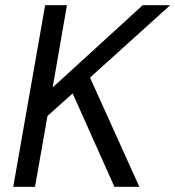

<svg xmlns="http://www.w3.org/2000/svg" viewBox="-20 -720 676 740"><path d="M31 0 154 -700H238L183 -383L530 -700H636L327 -421L517 0H421L260 -360L163 -273L115 0Z"/></svg>

Font: DM Sans 18pt
Style: Italic
Weight: 400
Italic angle: -10°
Designer: Colophon Foundry, Jonny Pinhorn
Foundry: Colophon Foundry
Version: Version 4.004;gftools[0.9.30]